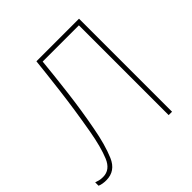

<svg xmlns="http://www.w3.org/2000/svg" viewBox="-191 -873 1042 1042"><g transform="rotate(-45 330.5 -351.5)"><path d="M562 0V-714H235Q227 -636 211.5 -509Q196 -382 171 -239Q153 -137 127.5 -75.5Q102 -14 47 -14Q30 -14 18.5 -17Q7 -20 -4 -24V2Q16 11 47 11Q118 11 148 -59.5Q178 -130 197 -234Q219 -349 234 -471.5Q249 -594 258 -689H536V0Z"/></g></svg>

Font: Noto Sans UI Thin
Style: Regular
Weight: 250
Designer: Monotype Design Team
Foundry: Monotype Imaging Inc.
Version: Version 1.901